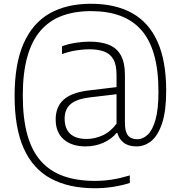

<svg xmlns="http://www.w3.org/2000/svg" viewBox="-20 -769 960 1019"><path d="M483.5 230Q345.5 230 250.5 179Q155.5 128 106.5 19.8Q57.5 -88.5 57.5 -260Q57.5 -430 105.2 -538.2Q153 -646.5 243.5 -697.8Q334 -749 462.5 -749Q592.5 -749 681.5 -699.2Q770.5 -649.5 816.2 -547.2Q862 -445 862 -287.5Q862 -180.5 840.5 -115.5Q819 -50.5 783.5 -21.2Q748 8 704.5 8Q662 8 636.8 -11.5Q611.5 -31 603 -63H598.5Q570.5 -29.5 527.2 -10.8Q484 8 434 8Q361 8 318.2 -29.2Q275.5 -66.5 275.5 -135Q275.5 -203 318.8 -241Q362 -279 454.5 -289.5L618.5 -309L620 -271.5L455.5 -252Q386 -243.5 354.5 -216.2Q323 -189 323 -139Q323 -86.5 352.5 -59Q382 -31.5 440 -31.5Q482 -31.5 524 -50.2Q566 -69 598.5 -112.5V-370.5Q598.5 -425 581.5 -454.5Q564.5 -484 532 -495.8Q499.5 -507.5 453 -507.5Q423.5 -507.5 385.8 -501.8Q348 -496 309 -482V-523.5Q341 -535.5 380.8 -541.8Q420.5 -548 455.5 -548Q515.5 -548 557.2 -531.5Q599 -515 621 -476.2Q643 -437.5 643 -370V-116.5Q643 -70.5 659.2 -50.2Q675.5 -30 709 -30Q738 -30 763.8 -54Q789.5 -78 805.2 -133.2Q821 -188.5 821 -283Q821 -396 798.2 -477Q775.5 -558 730 -609.5Q684.5 -661 617.8 -685.5Q551 -710 462.5 -710Q376 -710 308.5 -684.8Q241 -659.5 194.8 -605.8Q148.5 -552 124.8 -467Q101 -382 101 -262Q101 -139.5 125.2 -53.2Q149.5 33 197.8 86.8Q246 140.5 317.5 165.8Q389 191 483.5 191Q531.5 191 576 183.8Q620.5 176.5 669 162V202Q628.5 215 581 222.5Q533.5 230 483.5 230Z"/></svg>

Font: Encode Sans Condensed Thin ExtraLight
Style: Regular
Weight: 250
Version: Version 3.002